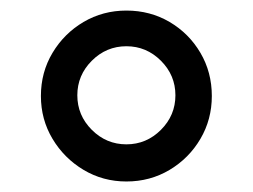

<svg xmlns="http://www.w3.org/2000/svg" viewBox="-20 -729 483 367"><path d="M221.6 -382.1Q176.8 -382.1 139.7 -404.3Q102.6 -426.5 80.4 -463.6Q58.2 -500.7 58.2 -545.5Q58.2 -590.9 80.4 -628Q102.6 -665.1 139.7 -687Q176.8 -708.8 221.6 -708.8Q267 -708.8 304.2 -687Q341.3 -665.1 363.1 -628Q384.9 -590.9 384.9 -545.5Q384.9 -500.7 363.1 -463.6Q341.3 -426.5 304.2 -404.3Q267 -382.1 221.6 -382.1ZM221.6 -453.1Q259.9 -453.1 287.6 -480.8Q315.3 -508.5 315.3 -546.9Q315.3 -585.2 287.6 -612.9Q259.9 -640.6 221.6 -640.6Q183.2 -640.6 155.5 -612.9Q127.8 -585.2 127.8 -546.9Q127.8 -508.5 155.5 -480.8Q183.2 -453.1 221.6 -453.1Z"/></svg>

Font: Inter UI
Style: Regular
Weight: 400
Designer: Rasmus Andersson
Foundry: rsms
Version: Version 2.2